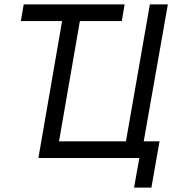

<svg xmlns="http://www.w3.org/2000/svg" viewBox="-20 -720 807 875"><path d="M75 -624H263L155 0H615L591 135H670L707 -76H635L745 -700H663L554 -76H249L344 -624H535L548 -700H88Z"/></svg>

Font: Fixel Text 20240404
Style: Italic
Weight: 400
Width: 4
Italic angle: -10°
Designer: AlfaBravo + MacPaw
Foundry: Kyrylo Tkachov, Marchela Mozhyna, Serhii Makarenko, Maria Weinstein, Zakhar Kryvoshyya
Version: Version 1.211;Glyphs 3.2 (3225)